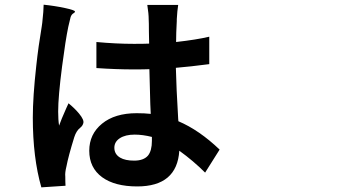

<svg xmlns="http://www.w3.org/2000/svg" viewBox="-20 -766 1540 814"><path d="M155.3 28.3Q119.1 -97.7 119.1 -267.6Q119.1 -355.5 133.8 -487.3Q142.6 -569.3 157.2 -655.3Q158.2 -660.2 159.2 -669.9Q165 -721.7 165 -746.1Q212.9 -741.2 255.9 -731.9Q298.8 -722.7 297.9 -716.8Q296.9 -711.9 292 -710Q283.2 -705.1 279.3 -693.4Q277.3 -686.5 274.4 -672.9Q270.5 -657.2 269.5 -652.3Q257.8 -596.7 243.2 -484.4Q226.6 -356.4 226.6 -293Q226.6 -257.8 230.5 -233.4Q239.3 -258.8 260.7 -306.6Q267.6 -321.3 270.5 -328.1Q296.9 -306.6 315.4 -284.2Q337.9 -256.8 333 -243.2Q330.1 -232.4 320.3 -224.6Q303.7 -211.9 294.9 -184.6Q269.5 -102.5 261.7 -60.5Q254.9 -33.2 256.8 -17.6Q256.8 7.8 257.8 21.5ZM561.5 24.4Q466.8 24.4 413.1 -14.6Q358.4 -54.7 358.4 -127Q358.4 -197.3 412.6 -241.7Q466.8 -286.1 559.6 -286.1Q592.8 -286.1 619.1 -283.2Q619.1 -296.9 617.2 -325.2Q614.3 -422.9 613.3 -472.7Q590.8 -471.7 547.9 -471.7Q470.7 -471.7 388.7 -477.5V-587.9Q472.7 -580.1 547.9 -580.1Q590.8 -580.1 612.3 -581.1Q612.3 -599.6 611.3 -632.8Q611.3 -671.9 610.4 -683.6Q610.4 -708 604.5 -745.1H735.4Q731.4 -719.7 729.5 -684.6Q729.5 -682.6 729.5 -676.8Q726.6 -625 726.6 -587.9Q813.5 -597.7 867.2 -610.4V-494.1Q785.2 -483.4 725.6 -478.5Q727.5 -393.6 735.4 -262.7Q736.3 -255.9 736.3 -252Q824.2 -214.8 911.1 -131.8L849.6 -34.2Q799.8 -84 740.2 -127Q730.5 24.4 561.5 24.4ZM548.8 -85Q588.9 -85 607.4 -106.4Q624 -127 624 -168.9V-185.5Q585 -195.3 550.8 -195.3Q511.7 -195.3 488.3 -180.2Q464.8 -165 464.8 -139.6Q464.8 -112.3 489.3 -97.7Q510.7 -85 548.8 -85Z"/></svg>

Font: Bpmf GenSeki Gothic B
Style: B
Weight: 700
Foundry: But Ko
Version: Version 1.320